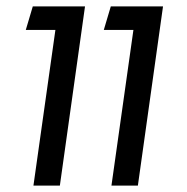

<svg xmlns="http://www.w3.org/2000/svg" viewBox="-20 -583 586 603"><path d="M399 -489H306L328 -563H492L413 0H330ZM154 -489H61L83 -563H247L168 0H85Z"/></svg>

Font: FiraGO Book
Style: Italic
Weight: 350
Italic angle: -8°
Designer: bBox Type GmbH
Foundry: bBox Type GmbH
Version: Version 1.001